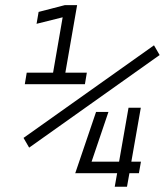

<svg xmlns="http://www.w3.org/2000/svg" viewBox="-20 -713 629 733"><path d="M418 0 427.2 -51.8H266.6L267.6 -52.7L346.7 -285.6H394L329.6 -95.7H434.6L470.7 -301.8H517.6L481.4 -95.7H518.1L510.3 -51.8H474.1L464.8 0ZM74.7 -391.6 82 -435.5H182.6L219.2 -647L119.6 -622.1L127.4 -667.5L227.5 -693.4H274.4L229.5 -435.5H311.5L304.2 -391.6ZM91.3 -149.4 69.8 -186.5 567.9 -540 589.4 -502.9Z"/></svg>

Font: Cascadia Mono NF ExtraLight
Style: Italic
Weight: 200
Italic angle: -10°
Monospace: yes
Designer: Aaron Bell
Foundry: Saja Typeworks
Version: Version 2404.023; ttfautohint (v1.8.4)